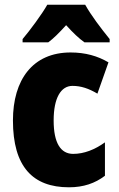

<svg xmlns="http://www.w3.org/2000/svg" viewBox="-20 -786 505 816"><path d="M342 -766H181C160 -728 106 -655 76 -620V-606H185C207 -622 231 -646 261 -679C290 -647 315 -623 339 -606H446V-620C408 -667 367 -721 342 -766ZM273 10C335 10 384 -7 426 -39V-181C383 -150 337 -132 291 -132C238 -132 208 -178 208 -274C208 -370 239 -421 288 -421C324 -421 357 -410 394 -388L441 -521C395 -548 343 -563 280 -563C119 -563 35 -447 35 -274C35 -78 119 10 273 10Z"/></svg>

Font: Noto Sans Condensed Black
Style: Regular
Weight: 900
Width: 3
Designer: Monotype Design Team
Foundry: Monotype Imaging Inc.
Version: Version 2.013